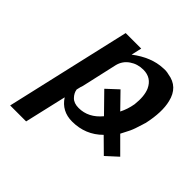

<svg xmlns="http://www.w3.org/2000/svg" viewBox="-172 -618 919 919"><g transform="rotate(45 287.5 -158.5)"><path d="M29 164 175 -472H280L268 -419Q344 -477 420 -480Q441 -482 459 -477Q534 -466 552 -388Q567 -328 547 -236Q546 -234 544.5 -228.5Q543 -223 542 -220L530 -183Q526 -171 520 -158Q514 -145 506.5 -131.5Q499 -118 497 -113L575 -35L517 18L445 -53Q383 9 293 9Q223 9 186 -48L137 164ZM200 -115Q203 -94 220 -76.5Q237 -59 269 -59Q335 -59 383 -117L291 -211L348 -264L422 -188Q439 -221 446 -261Q453 -321 437 -358Q414 -408 359 -408Q320 -408 289.5 -387Q259 -366 250 -330L209 -148L205 -136Q200 -117 200 -115Z"/></g></svg>

Font: Coval
Style: Medium Italic
Weight: 500
Foundry: Context Ltd
Version: Version 001.000